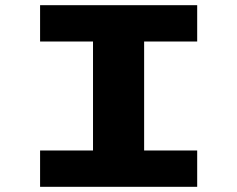

<svg xmlns="http://www.w3.org/2000/svg" viewBox="-20 -720 915 740"><path d="M134.5 0V-140H338.5V-560H134.5V-700H740V-560H535.5V-140H740V0Z"/></svg>

Font: Trispace SemiExpanded ExtraBold
Style: Regular
Weight: 800
Width: 6
Designer: Tyler Finck
Foundry: Etcetera Type Company
Version: Version 1.210; ttfautohint (v1.8.3)